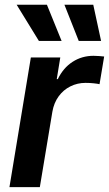

<svg xmlns="http://www.w3.org/2000/svg" viewBox="-20 -773 450 793"><path d="M19 0 107.4 -535.6H229L214.4 -446.3H218.8Q241.2 -492.7 279.8 -517.6Q318.4 -542.5 366.2 -542.5Q377.4 -542.5 389.4 -541.5Q401.4 -540.5 410.2 -539.6L391.1 -425.3Q383.3 -427.2 366.5 -429Q349.6 -430.7 333 -430.7Q299.8 -430.7 270.8 -416.3Q241.7 -401.9 222.2 -375Q202.6 -348.1 196.3 -311.5L144.5 0ZM305.2 -604 246.1 -753.4H365.2L397.5 -604ZM140.6 -604 48.8 -753.4H173.8L234.4 -604Z"/></svg>

Font: Inter 20pt SemiBold
Style: Italic
Weight: 600
Italic angle: -9.3988°
Version: Version 4.001;git-66647c0bb